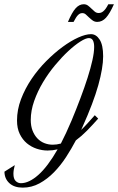

<svg xmlns="http://www.w3.org/2000/svg" viewBox="-40 -858 546 887"><path d="M413.6 -310.1Q387.2 -280.3 362.1 -254.6Q336.9 -229 310.5 -209.5Q290.5 -171.4 265.4 -132.6Q240.2 -93.8 209.5 -62.3Q178.7 -30.8 142.6 -11Q106.4 8.8 64.9 8.8Q25.9 8.8 3.4 -11.7Q-19 -32.2 -19.5 -64.9L28.3 -95.2Q22 -71.8 22 -55.2Q22 -32.2 32.2 -22Q42.5 -11.7 56.6 -11.7Q93.8 -11.7 137 -49.8Q180.2 -87.9 226.1 -168Q203.1 -162.6 179.7 -162.6Q154.8 -162.6 129.6 -170.9Q104.5 -179.2 84.2 -196Q64 -212.9 51.3 -239Q38.6 -265.1 38.6 -301.3Q38.6 -351.1 57.1 -399.9Q75.7 -448.7 105.7 -493.2Q135.7 -537.6 173.3 -575.4Q210.9 -613.3 248.8 -641.1Q286.6 -668.9 321.3 -684.6Q356 -700.2 380.4 -700.2Q404.3 -700.2 420.4 -675Q436.5 -649.9 436.5 -598.1Q436.5 -544.9 414.1 -464.4Q391.6 -383.8 341.3 -272Q337.9 -265.1 335 -257.8Q350.6 -272.9 366 -290Q381.3 -307.1 397.9 -325.7ZM203.6 -189.5Q222.2 -189.5 241.2 -194.8Q253.4 -218.3 265.6 -244.6Q277.8 -271 290.5 -300.8Q312.5 -353.5 331.5 -404.1Q350.6 -454.6 364.7 -499Q378.9 -543.5 387 -580.1Q395 -616.7 395 -641.1Q395 -660.6 389.2 -671.4Q383.3 -682.1 370.6 -682.1Q356.4 -682.1 331.1 -666Q305.7 -649.9 275.9 -622.3Q246.1 -594.7 215.1 -557.6Q184.1 -520.5 158.9 -478.5Q133.8 -436.5 117.9 -391.6Q102.1 -346.7 102.1 -303.7Q102.1 -275.9 110.4 -254.6Q118.7 -233.4 132.6 -218.8Q146.5 -204.1 165 -196.8Q183.6 -189.5 203.6 -189.5ZM486.3 -838.4Q467.3 -795.4 449.7 -776.1Q432.1 -756.8 409.2 -756.8Q397.5 -756.8 388.4 -763.2Q379.4 -769.5 371.6 -777.1Q363.8 -784.7 356.7 -791Q349.6 -797.4 340.8 -797.4Q335.4 -797.4 330.8 -795.7Q326.2 -793.9 321.3 -789.3Q316.4 -784.7 311.3 -776.9Q306.2 -769 299.8 -756.8H273.9Q292.5 -800.8 309.3 -819.6Q326.2 -838.4 346.7 -838.4Q358.4 -838.4 366.7 -832Q375 -825.7 382.6 -818.1Q390.1 -810.5 397.9 -804.2Q405.8 -797.9 415.5 -797.9Q420.4 -797.9 425.5 -799.3Q430.7 -800.8 436.3 -805.2Q441.9 -809.6 447.8 -817.4Q453.6 -825.2 460.4 -838.4H486.3Z"/></svg>

Font: Dynalight
Style: Regular
Weight: 400
Version: Version 1.000